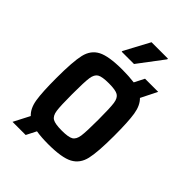

<svg xmlns="http://www.w3.org/2000/svg" viewBox="-228 -812 960 960"><g transform="rotate(45 252.5 -331.5)"><path d="M457 -255Q457 -140 445 -88.5Q433 -37 391 -14.5Q349 8 253 8Q204 8 168 2L141 55H48L92 -30Q64 -56 56 -105.5Q48 -155 48 -255Q48 -371 60 -422.5Q72 -474 114 -496Q156 -518 253 -518Q297 -518 337 -513L364 -566H457L414 -480Q441 -454 449 -404.5Q457 -355 457 -255ZM344 -255Q344 -340 339.5 -370.5Q335 -401 317.5 -411.5Q300 -422 253 -422Q205 -422 187.5 -411.5Q170 -401 165.5 -370.5Q161 -340 161 -255Q161 -171 165.5 -140Q170 -109 188 -98.5Q206 -88 253 -88Q300 -88 317.5 -98.5Q335 -109 339.5 -140Q344 -171 344 -255ZM186 -579V-584L258 -718H374V-713L273 -579Z"/></g></svg>

Font: Saira Semi Condensed Medium
Style: Regular
Weight: 500
Width: 4
Designer: Hector Gatti with collaboration of the Omnibus-Type team
Foundry: Omnibus-Type
Version: Version 1.001; ttfautohint (v1.8)